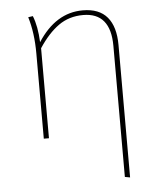

<svg xmlns="http://www.w3.org/2000/svg" viewBox="-52 -575 687 816"><g transform="rotate(-5 291.5 -166.5)"><path d="M470 -369V196L448 192V-367Q448 -509 331 -509Q271 -509 226 -477Q181 -445 141 -384V0H119V-363Q119 -452 98 -520L118 -523Q136 -478 139 -410Q216 -529 331 -529Q401 -529 435.5 -488Q470 -447 470 -369Z"/></g></svg>

Font: Fira Sans Thin
Style: Regular
Weight: 100
Designer: bBox Type GmbH & Carrois Corporate GbR & Edenspiekermann AG
Foundry: bBox Type GmbH & Carrois Corporate GbR & Edenspiekermann AG
Version: Version 4.301